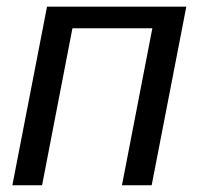

<svg xmlns="http://www.w3.org/2000/svg" viewBox="-20 -548 590 568"><path d="M194.3 -464.4 104.5 0H16.6L119.1 -528.3H531.2L428.7 0H340.8L430.7 -464.4Z"/></svg>

Font: Arimo
Style: Italic
Weight: 400
Italic angle: -12°
Designer: Steve Matteson
Foundry: Monotype Imaging Inc.
Version: Version 1.33